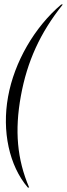

<svg xmlns="http://www.w3.org/2000/svg" viewBox="-20 -785 300 856"><path d="M253 -765C134 -664 44 -509 16 -354C-12 -200 21 -46 104 51H110C56 -75 45 -203 73 -357C101 -511 159 -639 260 -765Z"/></svg>

Font: Moniqa Ita Display
Style: Italic
Weight: 400
Italic angle: -10°
Designer: Rajesh Rajput
Foundry: Rajesh Rajput
Version: Version 1.000